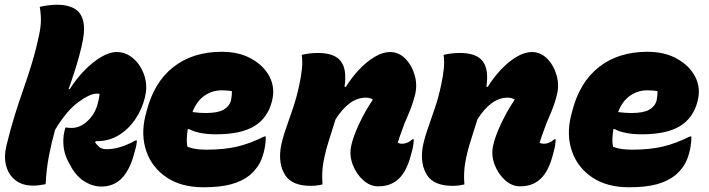

<svg xmlns="http://www.w3.org/2000/svg" viewBox="-20 -779 3000 812"><path d="M474 -559Q505 -559 530.5 -542Q556 -525 573 -497.5Q590 -470 596 -437.5Q602 -405 594 -373L593 -367Q580 -315 551 -273Q522 -231 481 -206.5Q440 -182 390 -182H385L382 -177Q389 -167 401 -156Q408 -152 414 -150Q420 -148 432 -148Q458 -148 488.5 -157Q519 -166 553 -185H559Q558 -165 550 -139Q540 -99 526.5 -71.5Q513 -44 496 -26Q461 10 409 10Q386 10 365 2Q344 -6 325 -20Q293 -46 274 -86Q263 -104 256 -126Q249 -148 248 -172Q246 -207 257 -240Q264 -239 270.5 -238.5Q277 -238 283 -238Q319 -238 350.5 -267.5Q382 -297 393 -340L395 -349Q398 -358 399 -366.5Q400 -375 401 -382Q398 -383 395 -383Q392 -383 389 -383Q360 -383 310.5 -346.5Q261 -310 213 -230Q198 -177 187 -120Q176 -63 173 0Q161 2 147.5 4Q134 6 120 6Q74 6 45 -17Q16 -40 6 -78Q-4 -116 7 -162Q24 -233 42.5 -292Q61 -351 80 -405Q99 -459 115.5 -513.5Q132 -568 145 -630Q153 -666 153 -694.5Q153 -723 148 -750Q187 -759 223 -759Q266 -759 295 -742.5Q324 -726 332.5 -687Q341 -648 324 -578Q313 -532 299 -488Q285 -444 270 -402H275Q302 -445 336.5 -480.5Q371 -516 407 -537.5Q443 -559 474 -559Z M918 -560Q991 -560 1043.5 -530.5Q1096 -501 1120 -454.5Q1144 -408 1131 -355L1130 -350Q1112 -280 1055.5 -245.5Q999 -211 893 -211Q856 -211 826.5 -217Q797 -223 780 -233H774Q771 -213 770 -194Q769 -175 773 -158Q792 -151 811.5 -148.5Q831 -146 853 -146Q928 -146 983 -159Q1038 -172 1098 -202H1104Q1104 -166 1095 -133Q1086 -99 1071 -77Q1056 -55 1036 -38Q1005 -13 958.5 0Q912 13 840 13Q747 13 685 -28.5Q623 -70 599 -139Q575 -208 595 -290L599 -305Q630 -430 712.5 -495Q795 -560 918 -560ZM917 -397Q878 -397 845 -374.5Q812 -352 794 -305Q810 -303 823.5 -302Q837 -301 850 -301Q901 -301 925.5 -315Q950 -329 957 -354Q959 -366 960 -375.5Q961 -385 961 -393Q945 -397 917 -397Z M1256 -547Q1273 -551 1290 -553Q1307 -555 1325 -555Q1395 -555 1421.5 -520Q1448 -485 1437 -412H1443Q1467 -451 1498.5 -484.5Q1530 -518 1564.5 -538.5Q1599 -559 1629 -559Q1667 -559 1695 -530Q1723 -501 1734.5 -458.5Q1746 -416 1734 -373Q1723 -331 1706 -293Q1689 -255 1678 -222Q1674 -211 1669 -197Q1664 -183 1662 -175Q1670 -171 1681 -171Q1691 -171 1703 -176Q1715 -181 1724 -190H1730Q1730 -184 1728.5 -170Q1727 -156 1722 -139Q1712 -98 1700.5 -73Q1689 -48 1675 -32Q1659 -13 1635.5 -2Q1612 9 1579 9Q1545 9 1516 -17Q1487 -43 1472 -82Q1457 -121 1465 -161Q1473 -200 1498.5 -254.5Q1524 -309 1557 -358Q1544 -366 1527 -366Q1457 -366 1399 -274Q1383 -223 1369 -178.5Q1355 -134 1347.5 -91Q1340 -48 1344 1Q1319 7 1294 7Q1215 7 1186 -38.5Q1157 -84 1167 -153Q1173 -188 1187.5 -230Q1202 -272 1218.5 -320Q1235 -368 1246 -421Q1254 -458 1257 -489.5Q1260 -521 1256 -547Z M1856 -547Q1873 -551 1890 -553Q1907 -555 1925 -555Q1995 -555 2021.5 -520Q2048 -485 2037 -412H2043Q2067 -451 2098.5 -484.5Q2130 -518 2164.5 -538.5Q2199 -559 2229 -559Q2267 -559 2295 -530Q2323 -501 2334.5 -458.5Q2346 -416 2334 -373Q2323 -331 2306 -293Q2289 -255 2278 -222Q2274 -211 2269 -197Q2264 -183 2262 -175Q2270 -171 2281 -171Q2291 -171 2303 -176Q2315 -181 2324 -190H2330Q2330 -184 2328.5 -170Q2327 -156 2322 -139Q2312 -98 2300.5 -73Q2289 -48 2275 -32Q2259 -13 2235.5 -2Q2212 9 2179 9Q2145 9 2116 -17Q2087 -43 2072 -82Q2057 -121 2065 -161Q2073 -200 2098.5 -254.5Q2124 -309 2157 -358Q2144 -366 2127 -366Q2057 -366 1999 -274Q1983 -223 1969 -178.5Q1955 -134 1947.5 -91Q1940 -48 1944 1Q1919 7 1894 7Q1815 7 1786 -38.5Q1757 -84 1767 -153Q1773 -188 1787.5 -230Q1802 -272 1818.5 -320Q1835 -368 1846 -421Q1854 -458 1857 -489.5Q1860 -521 1856 -547Z M2718 -560Q2791 -560 2843.5 -530.5Q2896 -501 2920 -454.5Q2944 -408 2931 -355L2930 -350Q2912 -280 2855.5 -245.5Q2799 -211 2693 -211Q2656 -211 2626.5 -217Q2597 -223 2580 -233H2574Q2571 -213 2570 -194Q2569 -175 2573 -158Q2592 -151 2611.5 -148.5Q2631 -146 2653 -146Q2728 -146 2783 -159Q2838 -172 2898 -202H2904Q2904 -166 2895 -133Q2886 -99 2871 -77Q2856 -55 2836 -38Q2805 -13 2758.5 0Q2712 13 2640 13Q2547 13 2485 -28.5Q2423 -70 2399 -139Q2375 -208 2395 -290L2399 -305Q2430 -430 2512.5 -495Q2595 -560 2718 -560ZM2717 -397Q2678 -397 2645 -374.5Q2612 -352 2594 -305Q2610 -303 2623.5 -302Q2637 -301 2650 -301Q2701 -301 2725.5 -315Q2750 -329 2757 -354Q2759 -366 2760 -375.5Q2761 -385 2761 -393Q2745 -397 2717 -397Z"/></svg>

Font: Recursive Sn Csl St Blk
Style: Italic
Weight: 900
Italic angle: -15°
Version: Version 1.079;hotconv 1.0.112;makeotfexe 2.5.65598; ttfautoh